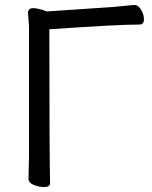

<svg xmlns="http://www.w3.org/2000/svg" viewBox="-20 -738 613 773"><path d="M157.7 15.1Q137.7 15.1 116.2 6.6Q94.7 -2 94.7 -19L96.7 -107.9V-633.8L92.8 -685.1Q92.8 -705.1 112.8 -705.1Q127.9 -705.1 147.9 -699.2L168 -691.9L437 -710Q459 -711.9 484.9 -714.8Q510.7 -717.8 522.9 -717.8Q536.6 -717.8 548.1 -698.5Q559.6 -679.2 559.6 -661.1Q559.6 -639.2 541 -639.2Q452.6 -639.2 178.7 -620.1Q178.7 -106.9 181.6 -1Q181.6 15.1 157.7 15.1Z"/></svg>

Font: LXGW WenKai GB Screen
Style: Regular
Weight: 400
Designer: LXGW / Fontworks Inc.
Foundry: LXGW / Fontworks Inc.
Version: Version 1.321;February 19, 2024;FontCreator 14.0.0.2901 64-b